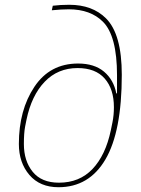

<svg xmlns="http://www.w3.org/2000/svg" viewBox="-20 -772 591 804"><path d="M225 12Q147 12 103 -39.5Q59 -91 59 -169Q59 -311 124 -408.5Q189 -506 307 -506Q375 -506 415.5 -472Q456 -438 467 -381H470V-457Q470 -622 411 -681Q359 -733 268 -733Q237 -733 197 -729L201 -748Q233 -752 270 -752Q367 -752 424 -695Q490 -629 490 -459Q490 -221 421.5 -104.5Q353 12 225 12ZM227 -7Q313 -7 367.5 -64.5Q422 -122 444 -226L451 -260Q457 -290 457 -323Q457 -399 418.5 -443Q380 -487 305 -487Q222 -487 167 -429.5Q112 -372 91 -271L85 -241Q80 -214 80 -169Q80 -98 117 -52.5Q154 -7 227 -7Z"/></svg>

Font: IBM Plex Sans Thin
Style: Italic
Weight: 100
Italic angle: -11.31°
Designer: Mike Abbink, Paul van der Laan, Pieter van Rosmalen
Foundry: Bold Monday
Version: Version 3.0